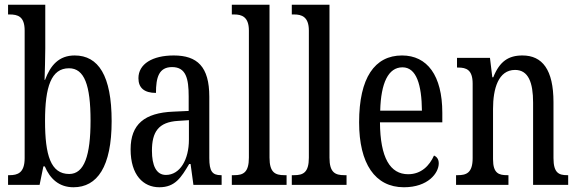

<svg xmlns="http://www.w3.org/2000/svg" viewBox="-20 -780 2439 810"><path d="M290 10C390 10 451 -76 451 -269C451 -461 395 -546 295 -546C229 -546 193 -505 170 -443H168C169 -474 171 -539 171 -575V-760H14V-719H20C55 -719 84 -711 84 -651V-113C84 -50 54 -41 20 -41H14V0H147L163 -78H169C191 -26 229 10 290 10ZM272 -46C194 -46 170 -125 170 -270C170 -414 196 -492 271 -492C336 -492 362 -421 362 -271C362 -125 336 -46 272 -46Z M652 10C719 10 744 -31 778 -88H784L796 0H915V-41H912C876 -41 863 -57 863 -113V-372C863 -499 812 -546 713 -546C623 -546 564 -510 564 -450C564 -409 589 -388 638 -388C638 -453 650 -497 706 -497C765 -497 776 -448 776 -373V-312L711 -309C590 -304 531 -256 531 -150C531 -41 585 10 652 10ZM680 -42C639 -42 621 -82 621 -144C621 -223 648 -265 731 -270L777 -273V-191C777 -106 739 -42 680 -42Z M958 0H1189V-41H1180C1141 -41 1117 -52 1117 -115V-760H958V-719H968C999 -719 1030 -710 1030 -651V-115C1030 -52 1006 -41 968 -41H958Z M1211 0H1442V-41H1433C1394 -41 1370 -52 1370 -115V-760H1211V-719H1221C1252 -719 1283 -710 1283 -651V-115C1283 -52 1259 -41 1221 -41H1211Z M1684 10C1786 10 1831 -50 1831 -91C1831 -109 1822 -119 1811 -124C1792 -81 1757 -45 1702 -45C1626 -45 1584 -114 1583 -264H1846V-304C1846 -462 1782 -546 1676 -546C1561 -546 1495 -452 1495 -264C1495 -90 1562 10 1684 10ZM1760 -313H1584C1587 -430 1618 -496 1678 -496C1737 -496 1759 -422 1760 -313Z M1904 0H2125V-41H2120C2085 -41 2060 -48 2060 -108V-321C2060 -405 2082 -485 2153 -485C2209 -485 2229 -432 2229 -347V0H2377V-41H2373C2338 -41 2315 -50 2315 -113V-349C2315 -486 2268 -546 2184 -546C2126 -546 2088 -522 2061 -454H2057L2047 -536H1908V-495H1913C1947 -495 1974 -486 1974 -427V-113C1974 -50 1947 -41 1911 -41H1904Z"/></svg>

Font: Noto Serif Devanagari ExtraCondensed
Style: Regular
Weight: 400
Width: 2
Designer: Universal Thirst, Indian Type Foundry and the Monotype Design Team
Foundry: Monotype Imaging Inc.
Version: Version 2.004